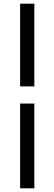

<svg xmlns="http://www.w3.org/2000/svg" viewBox="-20 -770 295 1040"><path d="M89 -302V-750H166V-302ZM89 250V-209H166V250Z"/></svg>

Font: Source Sans 3 SemiBold
Style: Regular
Weight: 600
Designer: Paul D. Hunt
Foundry: Adobe
Version: Version 3.046;hotconv 1.0.118;makeotfexe 2.5.65603